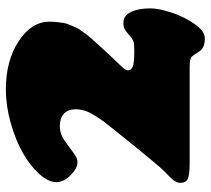

<svg xmlns="http://www.w3.org/2000/svg" viewBox="-52 -615 719 655"><g transform="rotate(-90 307.5 -287.5)"><path d="M81.1 -382.8Q61 -382.8 37.4 -406Q13.7 -429.2 13.7 -454.6Q13.7 -482.4 41.7 -513.4Q69.8 -544.4 113.8 -569.3Q157.7 -594.2 216.1 -610.6Q274.4 -627 329.6 -627Q428.2 -627 494.6 -583.3Q561 -539.6 561 -478Q561 -464.4 559.6 -451.9Q558.1 -439.5 556.6 -429.7Q555.2 -419.9 549.8 -408.2Q544.4 -396.5 542 -389.4Q539.6 -382.3 530 -369.4Q520.5 -356.4 516.6 -350.8Q512.7 -345.2 499 -330.1Q485.4 -314.9 480.2 -309.1Q475.1 -303.2 457.3 -284.2Q439.5 -265.1 432.1 -257.3Q427.2 -252.4 420.9 -245.6Q414.6 -238.8 411.4 -235.6Q408.2 -232.4 404.3 -228Q400.4 -223.6 398.9 -221.2Q397.5 -218.8 396.2 -215.8Q395 -212.9 395 -210Q395 -199.2 408.2 -194.1Q421.4 -189 454.6 -189H470.7Q486.8 -189 494.6 -192.1Q502.4 -195.3 513.2 -204.1Q514.2 -205.1 518.8 -209.2Q523.4 -213.4 526.1 -215.3Q528.8 -217.3 533.9 -220.5Q539.1 -223.6 544.7 -224.9Q550.3 -226.1 557.1 -226.1Q581.5 -226.1 594 -200.4Q606.4 -174.8 606.4 -133.8Q606.4 -106.9 592.8 -64Q579.1 -21 554.2 15.4Q529.3 51.8 504.4 51.8Q472.2 51.8 460 33.7Q446.3 11.7 440.9 6.3Q434.6 0 403.3 0H78.6Q40 0 25.6 -6.1Q11.2 -12.2 11.2 -31.7Q11.2 -37.6 13.4 -43.5Q15.6 -49.3 20.5 -55.4Q25.4 -61.5 29.1 -65.4Q32.7 -69.3 40.5 -76.7Q48.3 -84 51.3 -86.9Q72.3 -107.9 191.4 -256.3Q209.5 -278.8 218.5 -290.8Q227.5 -302.7 239.7 -321.8Q252 -340.8 257.1 -356.9Q262.2 -373 262.2 -389.2Q262.2 -415 247.1 -429Q231.9 -442.9 205.1 -442.9Q189.5 -442.9 176.5 -438Q163.6 -433.1 145 -419.4Q137.7 -414.1 127.4 -406.5Q117.2 -398.9 112.8 -395.8Q108.4 -392.6 102.3 -388.9Q96.2 -385.3 91.3 -384Q86.4 -382.8 81.1 -382.8Z"/></g></svg>

Font: Cooper* Black
Style: Regular
Weight: 900
Designer: Owen Earl
Foundry: indestructible type*
Version: Version 0.001